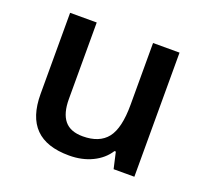

<svg xmlns="http://www.w3.org/2000/svg" viewBox="-101 -658 836 785"><g transform="rotate(20 317.5 -265.0)"><path d="M462.9 0 446.8 -70.8H440.9Q417 -33.2 372.8 -11.7Q328.6 9.8 272 9.8Q173.8 9.8 125.5 -39.1Q77.1 -87.9 77.1 -187V-540H192.9V-207Q192.9 -145 218.3 -114Q243.7 -83 297.9 -83Q370.1 -83 404.1 -126.2Q438 -169.4 438 -271V-540H553.2V0Z"/></g></svg>

Font: f2_44652          
Style: Regular
Weight: 600
Foundry: Ascender Corporation
Version: Version 1.10